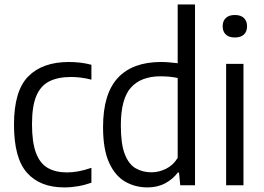

<svg xmlns="http://www.w3.org/2000/svg" viewBox="-20 -828 1178 858"><path d="M267 9.5Q159 9.5 100.8 -55.8Q42.5 -121 42.5 -271Q42.5 -422 106.2 -486.5Q170 -551 288 -551Q313 -551 338.8 -548Q364.5 -545 388.5 -538.5V-472Q364 -478.5 340.8 -481.2Q317.5 -484 298 -484Q238.5 -484 199.8 -464.2Q161 -444.5 142 -398.5Q123 -352.5 123 -273Q123 -192 140.8 -144.8Q158.5 -97.5 193.5 -77.5Q228.5 -57.5 279.5 -57.5Q303 -57.5 329.5 -62.2Q356 -67 388.5 -78V-11.5Q329 9.5 267 9.5Z M639 9.5Q584.5 9.5 539.5 -16.2Q494.5 -42 467.5 -101.2Q440.5 -160.5 440.5 -260Q440.5 -408.5 506.5 -479.8Q572.5 -551 700 -551Q718.5 -551 738 -549.2Q757.5 -547.5 774 -545.5V-808H851.5V0H785.5L780 -57H774.5Q754 -28.5 719.2 -9.5Q684.5 9.5 639 9.5ZM657 -58Q690 -58 722 -73.8Q754 -89.5 774 -122.5V-479.5Q739 -487 697.5 -487Q610.5 -487 565.2 -436.8Q520 -386.5 520 -267.5Q520 -184 537.8 -138.8Q555.5 -93.5 586.5 -75.8Q617.5 -58 657 -58Z M990.5 0V-542.5H1068V0ZM1029.5 -660.5Q1003 -660.5 989 -673.8Q975 -687 975 -710.5Q975 -734 989 -747.5Q1003 -761 1029.5 -761Q1056 -761 1070 -747.5Q1084 -734 1084 -710.5Q1084 -687 1070 -673.8Q1056 -660.5 1029.5 -660.5Z"/></svg>

Font: Encode Sans SemiCondensed SemiCondensed
Style: Regular
Weight: 400
Width: 4
Designer: Multiple Designers
Foundry: Impallari Type
Version: Version 3.000; ttfautohint (v1.8.3) -l 8 -r 50 -G 200 -x 14 